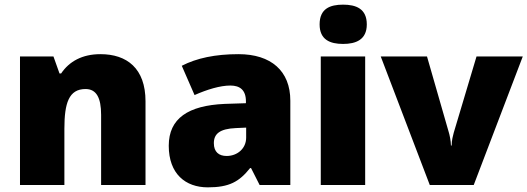

<svg xmlns="http://www.w3.org/2000/svg" viewBox="-20 -796 2269 826"><path d="M412 -563C334 -563 278 -532 243 -480H236L210 -553H66V0H257V-242C257 -352 276 -413 348 -413C395 -413 415 -375 415 -302V0H606V-360C606 -502 526 -563 412 -563Z M1006 -563C906 -563 826 -546 762 -513L817 -387C871 -411 927 -428 971 -428C1012 -428 1038 -409 1038 -360V-352L946 -349C790 -342 706 -287 706 -169C706 -48 778 10 874 10C966 10 1009 -14 1056 -73H1060L1097 0H1229V-363C1229 -491 1146 -563 1006 -563ZM995 -245 1039 -247V-204C1039 -157 1001 -125 955 -125C922 -125 900 -142 900 -180C900 -220 925 -242 995 -245Z M1456 -776C1400 -776 1355 -759 1355 -691C1355 -625 1400 -607 1456 -607C1511 -607 1558 -625 1558 -691C1558 -759 1511 -776 1456 -776ZM1551 -553H1360V0H1551Z M1829 0H2018L2229 -553H2030L1932 -225C1929 -214 1923 -192 1923 -170H1920C1920 -191 1913 -220 1911 -226L1817 -553H1618Z"/></svg>

Font: Noto Sans Lao UI Blk
Style: Regular
Weight: 900
Designer: Monotype Design Team
Foundry: Monotype Imaging Inc.
Version: Version 2.000